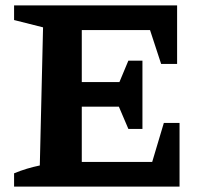

<svg xmlns="http://www.w3.org/2000/svg" viewBox="-20 -689 762 709"><path d="M585 -235H643V0H32V-49Q56 -59 79.5 -66Q103 -73 127 -78L139 -588L32 -615V-669H634V-453H575L534 -578H218L282 -642V-386H421L454 -465H506V-213H454L419 -295H282V-28L218 -91H542Z"/></svg>

Font: Piazzolla Thin ExtraBold
Style: Regular
Weight: 800
Version: Version 2.005